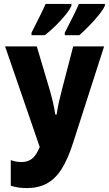

<svg xmlns="http://www.w3.org/2000/svg" viewBox="-20 -951 556 981"><path d="M117 10Q72 10 35 -2V-133Q62 -123 90 -123Q121 -123 143 -139.5Q165 -156 183 -200L6 -714H168L231 -502Q241 -468 249 -435Q257 -402 263 -365H269Q275 -402 281 -429.5Q287 -457 296 -491L354 -714H512L354 -223Q327 -138 294.5 -87Q262 -36 218.5 -13Q175 10 117 10ZM516 -922Q507 -902 484.5 -874Q462 -846 435 -818.5Q408 -791 385 -771H311V-784Q337 -834 356 -872.5Q375 -911 383 -931H516ZM345 -922Q336 -901 314 -874Q292 -847 264.5 -820Q237 -793 209 -771H141V-784Q167 -835 186 -873.5Q205 -912 213 -931H345Z"/></svg>

Font: Noto Sans ExtraCondensed ExtraBold
Style: Regular
Weight: 800
Width: 2
Designer: Monotype Design Team
Foundry: Monotype Imaging Inc.
Version: Version 2.013; ttfautohint (v1.8.4.7-5d5b)